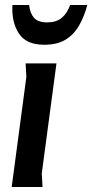

<svg xmlns="http://www.w3.org/2000/svg" viewBox="-20 -752 371 772"><path d="M151 0H27L86 -443L83 -497H207L148 -55ZM331 -732Q319 -686 298 -649.5Q277 -613 243.5 -592.5Q210 -572 158 -572Q85 -572 55.5 -618Q26 -664 30 -732H97Q101 -698 117 -680Q133 -662 170 -662Q206 -662 228 -680Q250 -698 262 -732Z"/></svg>

Font: Rosario
Style: Bold Italic
Weight: 700
Italic angle: -8.05°
Designer: Hector Gatti
Foundry: Omnibus Type
Version: Version 1.101; ttfautohint (v1.8.1.43-b0c9)